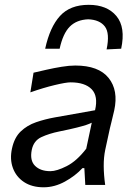

<svg xmlns="http://www.w3.org/2000/svg" viewBox="-20 -786 560 816"><path d="M165.5 10Q116 10 82.2 -12.2Q48.5 -34.5 34.8 -72Q21 -109.5 31 -155Q41 -201.5 68.2 -227.5Q95.5 -253.5 133.2 -266.5Q171 -279.5 212.5 -287L384 -317.5Q398 -377.5 369.5 -406.8Q341 -436 280 -436Q260.5 -436 212.5 -424.5Q164.5 -413 109 -393.5L122.5 -477Q146.5 -482.5 178.2 -489.8Q210 -497 242 -502.2Q274 -507.5 300 -507.5Q399 -507.5 441.5 -454.8Q484 -402 465.5 -317Q460.5 -294 453.8 -268Q447 -242 440.5 -210.5L427.5 -150.5Q420.5 -117.5 420.8 -80.2Q421 -43 427 0H342.5L338.5 -71.5H330.5Q300 -38.5 255.8 -14.2Q211.5 10 165.5 10ZM194 -58.5Q221 -58.5 263.5 -80Q306 -101.5 346.5 -154L370 -264.5Q361 -260 347 -255.2Q333 -250.5 306.5 -243.8Q280 -237 233 -227.5Q188.5 -218.5 155.8 -203.2Q123 -188 115 -149Q106 -104 129 -81.2Q152 -58.5 194 -58.5ZM433 -576Q447.5 -644.5 425.8 -673.2Q404 -702 355 -704Q305.5 -702 276.5 -672.8Q247.5 -643.5 233.5 -579H172Q192 -671 235 -718.2Q278 -765.5 357 -765.5Q435 -765.5 474.8 -717.8Q514.5 -670 495 -579Z"/></svg>

Font: Commissioner Flair
Style: Italic
Weight: 400
Italic angle: -12°
Designer: Kostas Bartsokas
Foundry: Kostas Bartsokas
Version: Version 1.000; ttfautohint (v1.8.3)